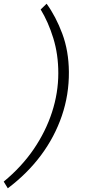

<svg xmlns="http://www.w3.org/2000/svg" viewBox="-141 -786 469 1034"><path d="M-121 192Q-25 113 40 18Q105 -77 139 -181.5Q173 -286 173 -392Q173 -493 146 -580.5Q119 -668 78 -735L110 -766Q160 -697 194.5 -604.5Q229 -512 230 -399Q231 -276 192 -162Q153 -48 79.5 50.5Q6 149 -99 228Z"/></svg>

Font: Radio Canada Condensed Light
Style: Italic
Weight: 300
Width: 3
Italic angle: -12°
Designer: Charles Daoud, Etienne Aubert Bonn, Alexandre Saumier Demers, Jacques Le Bailly
Foundry: Radio-Canada
Version: Version 2.104; ttfautohint (v1.8.4.7-5d5b);gftools[0.9.28.de